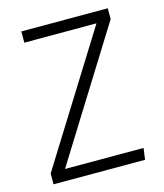

<svg xmlns="http://www.w3.org/2000/svg" viewBox="-104 -764 719 843"><g transform="rotate(-15 255.0 -342.5)"><path d="M451 0H35V-49L400 -634H72V-685H465V-636L101 -52H458Z"/></g></svg>

Font: Jldddboxgfspflltxgxzjzlszac
Style: Regular
Weight: 300
Designer: Carrois Corporate & Edenspiekermann
Foundry: Carrois Corporate GbR & Edenspiekermann AG
Version: Version 2.001